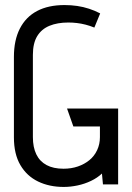

<svg xmlns="http://www.w3.org/2000/svg" viewBox="-20 -729 520 759"><path d="M353 -620 376 -676Q355 -687 332 -694.5Q309 -702 285 -705.5Q261 -709 235 -709Q171 -709 126.5 -685.5Q82 -662 58.5 -616Q35 -570 35 -504V-186Q35 -120 60.5 -76.5Q86 -33 130.5 -11.5Q175 10 232 10Q259 10 287 4Q315 -2 340 -14Q365 -26 383 -43L387 0H447V-300H245L270 -229H375V-187Q375 -159 364 -135.5Q353 -112 333.5 -96Q314 -80 288 -71Q262 -62 231 -62Q191 -62 164 -76.5Q137 -91 123.5 -119Q110 -147 110 -187V-512Q110 -558 127 -586Q144 -614 175.5 -627Q207 -640 250 -640Q267 -640 284 -638Q301 -636 318.5 -631.5Q336 -627 353 -620Z"/></svg>

Font: Advent Pro Medium
Style: Regular
Weight: 500
Designer: VivaRado, Andreas Kalpakidis
Foundry: VivaRado, Andreas Kalpakidis
Version: Version 3.000